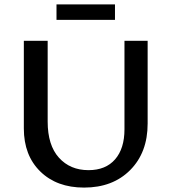

<svg xmlns="http://www.w3.org/2000/svg" viewBox="-20 -843 777 870"><path d="M236 -753V-823H501V-753ZM361 7Q237 7 162.5 -66Q88 -139 88 -261V-658H196V-292Q196 -185 247 -128.5Q298 -72 381 -72Q459 -72 501.5 -121Q544 -170 544 -257V-658H649V-283Q649 -152 570 -72.5Q491 7 361 7Z"/></svg>

Font: EauTestText Semibold
Style: Regular
Weight: 600
Designer: Christian Thalmann (Catharsis Fonts)
Version: Version 0.001;PS 000.001;hotconv 1.0.88;makeotf.lib2.5.64775